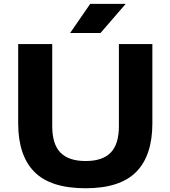

<svg xmlns="http://www.w3.org/2000/svg" viewBox="-20 -969 886 998"><path d="M74.5 -328V-740H251.5V-313Q251.5 -219.5 294.2 -175.8Q337 -132 425 -132Q513 -132 555.5 -175.8Q598 -219.5 598 -313V-740H772V-328Q772 -160.5 688 -75.5Q604 9.5 425 9.5Q243 9.5 158.8 -75.5Q74.5 -160.5 74.5 -328ZM344.5 -797.5 449 -949H633.5L502.5 -797.5Z"/></svg>

Font: Encode Sans Expanded
Style: Bold
Weight: 700
Width: 7
Designer: Multiple Designers
Foundry: Impallari Type
Version: Version 2.000